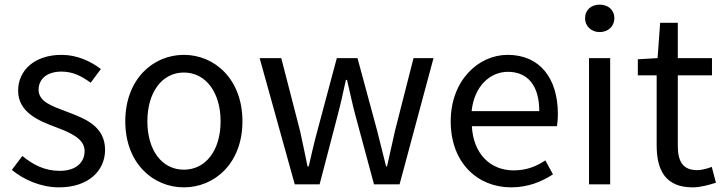

<svg xmlns="http://www.w3.org/2000/svg" viewBox="-20 -793 3114 826"><path d="M234 13C362 13 432 -60 432 -148C432 -251 345 -283 266 -313C205 -336 146 -355 146 -407C146 -449 177 -485 245 -485C294 -485 332 -465 370 -437L414 -496C371 -529 312 -557 245 -557C127 -557 58 -489 58 -403C58 -311 144 -274 220 -246C280 -223 344 -198 344 -143C344 -96 309 -58 237 -58C172 -58 123 -84 76 -122L31 -62C83 -19 157 13 234 13Z M771 13C904 13 1023 -91 1023 -271C1023 -452 904 -557 771 -557C638 -557 519 -452 519 -271C519 -91 638 13 771 13ZM771 -63C677 -63 614 -146 614 -271C614 -396 677 -481 771 -481C865 -481 929 -396 929 -271C929 -146 865 -63 771 -63Z M1248 0H1355L1431 -291C1445 -343 1456 -394 1468 -449H1473C1486 -394 1496 -344 1510 -293L1589 0H1699L1845 -543H1759L1679 -229C1667 -177 1657 -128 1645 -77H1641C1628 -128 1616 -177 1603 -229L1518 -543H1429L1345 -229C1331 -178 1320 -128 1308 -77H1303C1293 -128 1282 -177 1271 -229L1190 -543H1097Z M2179 13C2253 13 2311 -12 2359 -43L2326 -103C2286 -76 2243 -60 2190 -60C2087 -60 2016 -134 2010 -250H2376C2378 -263 2380 -282 2380 -302C2380 -457 2302 -557 2164 -557C2038 -557 1919 -447 1919 -271C1919 -92 2035 13 2179 13ZM2009 -315C2020 -422 2088 -484 2165 -484C2250 -484 2300 -425 2300 -315Z M2514 0H2605V-543H2514ZM2560 -655C2596 -655 2623 -680 2623 -714C2623 -751 2596 -773 2560 -773C2524 -773 2497 -751 2497 -714C2497 -680 2524 -655 2560 -655Z M2960 13C2993 13 3029 3 3060 -7L3042 -75C3024 -68 2999 -61 2980 -61C2917 -61 2896 -99 2896 -166V-469H3043V-543H2896V-695H2820L2809 -543L2724 -538V-469H2805V-168C2805 -59 2844 13 2960 13Z"/></svg>

Font: Noto Sans T Chinese Regular
Style: Regular
Weight: 400
Designer: Ryoko NISHIZUKA (kana & ideographs); Paul D. Hunt (Latin, Greek & Cyrillic); Wenlong ZHANG (bopomofo); Sandoll Communica
Foundry: Adobe Systems Incorporated
Version: Version 1.000;PS 1;hotconv 1.0.78;makeotf.lib2.5.61930